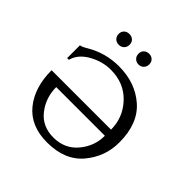

<svg xmlns="http://www.w3.org/2000/svg" viewBox="-155 -670 795 795"><g transform="rotate(45 242.5 -272.5)"><path d="M37 -218H385Q385 -289 336 -341Q287 -393 209 -393Q160 -393 114 -367Q68 -341 57 -299H47V-374Q56 -374 79 -388Q145 -427 223 -427Q319 -427 383 -371Q447 -315 447 -205Q447 -121 393 -57Q339 7 235 7Q139 7 88 -55Q37 -117 37 -218ZM239 -26Q305 -26 345 -73.5Q385 -121 385 -182H100Q100 -120 137 -73Q174 -26 239 -26ZM275 -489Q261 -489 252 -498Q243 -507 243 -521Q243 -535 252 -543.5Q261 -552 275 -552Q288 -552 297 -543.5Q306 -535 306 -521Q306 -507 297 -498Q288 -489 275 -489ZM182 -543.5Q191 -535 191 -521Q191 -507 182 -498Q173 -489 159 -489Q145 -489 136 -498Q127 -507 127 -521Q127 -535 136 -543.5Q145 -552 159 -552Q173 -552 182 -543.5Z"/></g></svg>

Font: Forum
Style: Regular
Weight: 400
Designer: Denis Masharov
Foundry: Denis Masharov
Version: Version 1.000